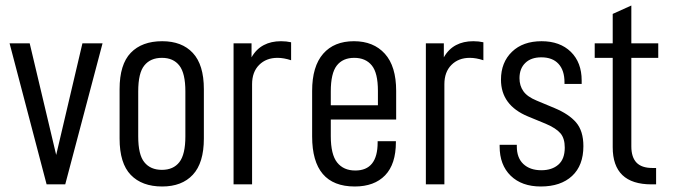

<svg xmlns="http://www.w3.org/2000/svg" viewBox="-20 -676 2469 704"><path d="M15.1 -517.1H88.9L186 -107.9L282.2 -517.1H356L219.2 0H150.9Z M418.5 -168V-349.1Q418.5 -439.9 459.5 -482.4Q500.5 -524.9 574.7 -524.9Q647 -524.9 687 -481.9Q727.5 -438.5 727.5 -349.1V-168Q727.5 -78.6 687 -35.2Q647 7.8 574.7 7.8Q500.5 7.8 459.5 -34.7Q418.5 -77.1 418.5 -168ZM659.7 -175.8V-340.8Q659.7 -407.2 637.7 -435.5Q615.7 -463.9 573.7 -463.9Q531.7 -463.9 509.3 -436Q486.8 -408.7 486.8 -340.8V-175.8Q486.8 -108.4 509.3 -81.1Q531.7 -53.2 573.7 -53.2Q615.7 -53.2 637.7 -81.5Q659.7 -109.9 659.7 -175.8Z M836.4 -517.1H902.3V-465.8Q919.4 -496.1 947.3 -510.7Q974.1 -524.9 1010.3 -524.9Q1030.3 -524.9 1047.4 -521V-455.1Q1020.5 -463.9 997.6 -463.9Q956.1 -463.9 930.2 -438Q904.3 -412.1 904.3 -367.2V0H836.4Z M1192.9 -237.8V-176.8Q1192.9 -109.4 1216.3 -80.1Q1239.7 -50.8 1282.7 -50.8Q1364.7 -50.8 1364.7 -153.8V-158.2H1431.6V-154.8Q1431.6 -74.2 1392.1 -33.2Q1352.5 7.8 1280.8 7.8Q1124.5 7.8 1124.5 -175.8V-342.8Q1124.5 -432.6 1165 -479Q1205.1 -524.9 1277.8 -524.9Q1349.6 -524.9 1391.1 -479Q1432.6 -433.1 1432.6 -342.8V-237.8ZM1192.9 -340.8V-290H1365.7V-342.8Q1365.7 -408.7 1343.3 -436Q1320.8 -463.9 1278.8 -463.9Q1236.8 -463.9 1214.8 -435.5Q1192.9 -407.2 1192.9 -340.8Z M1541.5 -517.1H1607.4V-465.8Q1624.5 -496.1 1652.3 -510.7Q1679.2 -524.9 1715.3 -524.9Q1735.4 -524.9 1752.4 -521V-455.1Q1725.6 -463.9 1702.6 -463.9Q1661.1 -463.9 1635.3 -438Q1609.4 -412.1 1609.4 -367.2V0H1541.5Z M1812 -139.2V-145H1875V-139.2Q1875 -97.2 1898.9 -74.7Q1923.3 -51.8 1964.8 -51.8Q2003.9 -51.8 2027.3 -72.3Q2050.8 -92.8 2050.8 -134.8Q2050.8 -168.5 2035.2 -187Q2019 -206.1 1981 -222.2L1916 -249Q1816.9 -290 1816.9 -383.8Q1816.9 -447.3 1857.4 -486.3Q1897.5 -524.9 1965.8 -524.9Q2033.2 -524.9 2073.2 -485.8Q2112.8 -446.8 2112.8 -380.9V-368.2H2049.8V-374Q2049.8 -418 2027.8 -441.9Q2005.9 -465.8 1964.8 -465.8Q1927.2 -465.8 1906.2 -445.3Q1884.8 -424.8 1884.8 -389.2Q1884.8 -361.8 1898.9 -341.8Q1913.1 -321.3 1947.8 -307.1L2013.2 -279.8Q2065.9 -257.8 2092.3 -227.1Q2119.1 -195.8 2119.1 -140.1Q2119.1 -69.3 2077.6 -30.8Q2036.1 7.8 1962.9 7.8Q1893.1 7.8 1852.5 -31.7Q1812 -71.3 1812 -139.2Z M2294.9 -463.9V-139.2Q2294.9 -99.6 2314 -79.6Q2333 -60.1 2371.6 -60.1H2385.7V0H2368.7Q2226.6 0 2226.6 -136.2V-463.9H2160.6V-517.1H2226.6V-625L2294.9 -655.8V-517.1H2393.6V-463.9Z"/></svg>

Font: D-DIN Condensed
Style: Regular
Weight: 400
Width: 3
Designer: Charles Nix
Foundry: Datto Inc.
Version: Version 1.00